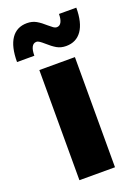

<svg xmlns="http://www.w3.org/2000/svg" viewBox="-164 -824 634 885"><g transform="rotate(-20 153.0 -381.5)"><path d="M66.4 -540.3H240.9V0H66.4ZM133.9 -645Q121.7 -655.7 113.3 -661.4Q105 -667.2 97.7 -667.2Q82.8 -667.2 75.1 -652.6Q67.4 -638 67.4 -610.1H-17.6Q-17.6 -685.4 9.1 -724.3Q35.7 -763.1 86 -763.1Q111.8 -763.1 131.6 -751.8Q151.3 -740.4 173.4 -720.4Q185.7 -709.8 194 -704Q202.3 -698.2 209.7 -698.2Q224.6 -698.2 232.2 -712.3Q239.9 -726.4 239.9 -752.3H324.9Q324.9 -679 298.1 -640.4Q271.2 -601.9 221.3 -601.9Q195.6 -601.9 176 -613.2Q156.4 -624.6 133.9 -645Z"/></g></svg>

Font: iiserrat Thin
Style: Regular
Weight: 100
Designer: Akira Ohta
Foundry: Akira Ohta
Version: Version 1.200;Glyphs 3.3.1 (3343)